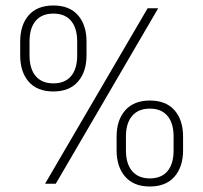

<svg xmlns="http://www.w3.org/2000/svg" viewBox="-20 -669 740 699"><path d="M144 0 517.5 -639H556L183 0ZM525.5 10Q467 10 435.8 -25.8Q404.5 -61.5 404.5 -122V-171.5Q404.5 -232 436 -267.5Q467.5 -303 525.5 -303Q584 -303 615.2 -267.8Q646.5 -232.5 646.5 -171.5V-122Q646.5 -61.5 615.2 -25.8Q584 10 525.5 10ZM525.5 -19.5Q567.5 -19.5 589.8 -46Q612 -72.5 612 -121V-172Q612 -220.5 589.8 -247Q567.5 -273.5 525.5 -273.5Q483.5 -273.5 461 -247Q438.5 -220.5 438.5 -172V-121Q438.5 -72.5 461.2 -46Q484 -19.5 525.5 -19.5ZM174.5 -336Q115.5 -336 84.5 -371.5Q53.5 -407 53.5 -468V-517Q53.5 -578 84.5 -613.5Q115.5 -649 174.5 -649Q233 -649 264 -613.5Q295 -578 295 -517V-468Q295 -407.5 263.8 -371.8Q232.5 -336 174.5 -336ZM174.5 -365.5Q216.5 -365.5 238.8 -392Q261 -418.5 261 -467V-518Q261 -566.5 238.8 -593Q216.5 -619.5 174.5 -619.5Q132 -619.5 109.8 -593Q87.5 -566.5 87.5 -518V-467Q87.5 -418.5 110 -392Q132.5 -365.5 174.5 -365.5Z"/></svg>

Font: Anek Gurmukhi Medium ExtraLight
Style: Regular
Weight: 250
Version: Version 1.003